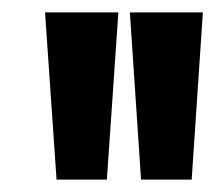

<svg xmlns="http://www.w3.org/2000/svg" viewBox="-20 -755 346 309"><path d="M71 -466H152L170.5 -735H52.5ZM207 -466H288.5L306.5 -735H189Z"/></svg>

Font: League Gothic SemiExpanded
Style: Regular
Weight: 400
Width: 6
Designer: The League of Moveable Type
Version: Version 1.600; ttfautohint (v1.8.3)